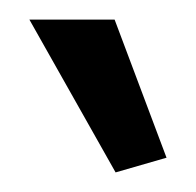

<svg xmlns="http://www.w3.org/2000/svg" viewBox="-20 -765 200 196"><path d="M98 -589 150 -604 97 -745H10Z"/></svg>

Font: Catamaran
Style: Regular
Weight: 400
Designer: Pria Ravichandran
Version: Version 2.000